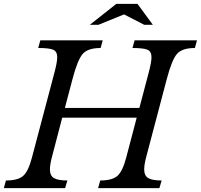

<svg xmlns="http://www.w3.org/2000/svg" viewBox="-48 -980 1046 1000"><path d="M715 -168Q703 -124 703 -98Q703 -65 724 -52.5Q745 -40 794 -40L782 0H463L474 -40Q535 -40 562.5 -63Q590 -86 609 -158L664 -367H276L224 -168Q212 -124 212 -98Q212 -65 233 -52.5Q254 -40 303 -40L291 0H-28L-17 -40Q44 -40 71.5 -63Q99 -86 118 -158L235 -600Q250 -656 250 -682Q250 -712 229 -721Q208 -730 151 -730L162 -770H487L476 -730Q410 -730 383 -699.5Q356 -669 329 -566L290 -418H678L726 -600Q741 -656 741 -682Q741 -712 720 -721Q699 -730 642 -730L653 -770H978L967 -730Q901 -730 874 -699.5Q847 -669 820 -566ZM558 -960H668L748 -851H703L598 -905L465 -851H420Z"/></svg>

Font: Libre Baskerville
Style: Italic
Weight: 400
Italic angle: -15°
Designer: Pablo Impallari, Rodrigo Fuenzalida
Foundry: Pablo Impallari, Rodrigo Fuenzalida
Version: Version 1.051;Glyphs 3.2.3 (3260)